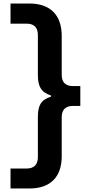

<svg xmlns="http://www.w3.org/2000/svg" viewBox="-20 -867 502 1095"><path d="M40 -847V-732H133C174 -732 196 -710 196 -668V-441C196 -378 211 -342 271 -322V-316C211 -297 196 -263 196 -198V30C196 71 174 94 133 94H40V208H147C267 208 332 143 332 24V-199C332 -240 353 -263 396 -263H438V-376H396C353 -376 332 -399 332 -439V-662C332 -781 267 -847 147 -847Z"/></svg>

Font: Be Vietnam Pro SemiBold
Style: Regular
Weight: 600
Designer: Lam Bao, Tony Le, Vietanh Nguyen
Foundry: Yellow Type Foundry
Version: Version 1.002